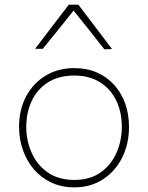

<svg xmlns="http://www.w3.org/2000/svg" viewBox="-20 -797 637 826"><path d="M300 9Q244 9 200 -12Q156 -33 125.2 -69.2Q94.5 -105.5 78.2 -152.5Q62 -199.5 62 -251Q62 -325 92.2 -382Q122.5 -439 176.2 -471.5Q230 -504 300 -504Q354 -504 397.2 -485Q440.5 -466 471.5 -431.5Q502.5 -397 518.8 -351Q535 -305 535 -251Q535 -178.5 505.8 -119.5Q476.5 -60.5 423.5 -25.8Q370.5 9 300 9ZM300 -23Q368.5 -23 413.8 -55.8Q459 -88.5 481.5 -140.5Q504 -192.5 504 -251Q504 -316.5 479.2 -366.2Q454.5 -416 408.8 -444Q363 -472 300 -472Q232.5 -472 186.2 -442.5Q140 -413 116.5 -362.8Q93 -312.5 93 -251Q93 -192.5 115.8 -140.5Q138.5 -88.5 184.5 -55.8Q230.5 -23 300 -23ZM429 -585Q394 -629.5 359.8 -672.5Q325.5 -715.5 290 -759.5H303Q268 -715.5 233.8 -673Q199.5 -630.5 164 -587H131Q167 -634.5 203.5 -682.2Q240 -730 276 -777H317Q353 -730 389.2 -682Q425.5 -634 462 -586Z"/></svg>

Font: Commissioner Thin
Style: Regular
Weight: 100
Designer: Kostas Bartsokas
Foundry: Kostas Bartsokas
Version: Version 1.001;gftools[0.9.23]